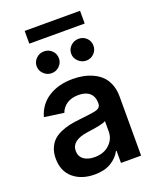

<svg xmlns="http://www.w3.org/2000/svg" viewBox="-166 -1005 905 1112"><g transform="rotate(-20 287.0 -449.0)"><path d="M465.8 -909.2V-830.6H124.5V-909.2ZM188.5 -625.5Q160.6 -625.5 140.1 -645.5Q119.6 -665.5 119.6 -692.4Q119.6 -720.7 139.9 -740.2Q160.2 -759.8 188.5 -759.8Q217.3 -759.8 237.1 -740.2Q256.8 -720.7 256.8 -692.4Q256.8 -665 236.8 -645.3Q216.8 -625.5 188.5 -625.5ZM401.9 -625.5Q374 -625.5 353.3 -645.5Q332.5 -665.5 332.5 -692.4Q332.5 -720.7 353 -740.2Q373.5 -759.8 401.9 -759.8Q430.7 -759.8 450.2 -740.5Q469.7 -721.2 469.7 -692.4Q469.7 -665 450 -645.3Q430.2 -625.5 401.9 -625.5ZM223.1 11.2Q142.1 11.2 91.3 -31.7Q40.5 -74.7 40.5 -152.8Q40.5 -188.5 52.2 -216.1Q64 -243.7 82.5 -261.2Q101.1 -278.8 129.2 -291Q157.2 -303.2 184.8 -309.1Q212.4 -314.9 247.6 -318.8Q253.9 -319.3 265.6 -320.8Q340.8 -328.6 359.4 -335.9Q382.3 -345.2 382.3 -367.7V-370.1Q382.3 -410.6 358.4 -432.4Q334.5 -454.1 290 -454.1Q245.6 -454.1 217 -434.6Q188.5 -415 178.2 -384.8L58.1 -401.9Q79.1 -475.1 140.4 -513.9Q201.7 -552.7 289.6 -552.7Q322.3 -552.7 352.5 -547.1Q382.8 -541.5 412.4 -527.8Q441.9 -514.2 463.4 -493.4Q484.9 -472.7 498 -439.7Q511.2 -406.7 511.2 -365.2V0H387.2V-74.7H383.3Q363.8 -37.1 323.5 -12.9Q283.2 11.2 223.1 11.2ZM256.3 -83.5Q313 -83.5 347.9 -116.2Q382.8 -148.9 382.8 -195.8V-259.8Q366.7 -246.6 265.1 -233.4Q164.6 -218.8 164.6 -155.3Q164.6 -120.6 189.7 -102.1Q214.8 -83.5 256.3 -83.5Z"/></g></svg>

Font: Interop SemBd
Style: Regular
Weight: 600
Designer: Rasmus Andersson, Google, Jang Haemin
Foundry: jhaemin
Version: Version 1.007